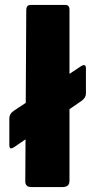

<svg xmlns="http://www.w3.org/2000/svg" viewBox="-20 -762 387 782"><path d="M330 -381Q330 -364 312 -351L41 -165Q28 -156 23 -158Q18 -160 18 -172V-280Q18 -298 35 -310L308 -491Q330 -506 330 -483ZM263 -27Q263 -12 255.5 -6Q248 0 232 0H108Q83 0 83 -23L87 -721Q87 -742 105 -742H246Q263 -742 263 -723Z"/></svg>

Font: Libre Franklin ExtraBold
Style: Regular
Weight: 800
Designer: Pablo Impallari, Rodrigo Fuenzalida, Nhung Nguyen
Foundry: Impallari Type
Version: Version 3.000